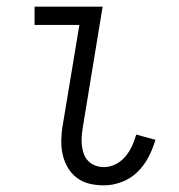

<svg xmlns="http://www.w3.org/2000/svg" viewBox="-20 -550 540 578"><path d="M293 8Q270 8 249 3Q228 -2 211 -15Q194 -28 183.5 -46.5Q173 -65 168.5 -85.5Q164 -106 164.5 -129Q165 -152 169 -174L219 -475H84V-530H289L229 -165Q227 -152 226 -138.5Q225 -125 226.5 -111.5Q228 -98 232.5 -86Q237 -74 246 -65Q255 -56 267 -51.5Q279 -47 293 -47Q311 -47 328 -55.5Q345 -64 357.5 -79Q370 -94 377.5 -110.5Q385 -127 390 -145L448 -129Q440 -102 427 -77Q414 -52 393.5 -32Q373 -12 346 -2Q319 8 293 8Z"/></svg>

Font: Iosevka Slab Light
Style: Italic
Weight: 300
Italic angle: -9°
Monospace: yes
Designer: Belleve Invis
Foundry: Belleve Invis
Version: Version 11.1.1; ttfautohint (v1.8.3)